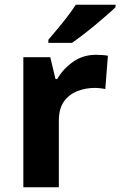

<svg xmlns="http://www.w3.org/2000/svg" viewBox="-20 -786 505 806"><path d="M383 -556Q394 -556 409 -555Q424 -554 433 -552L422 -412Q415 -414 401.5 -415.5Q388 -417 378 -417Q340 -417 305 -403.5Q270 -390 248.5 -360Q227 -330 227 -278V0H78V-546H191L213 -454H220Q244 -496 286 -526Q328 -556 383 -556ZM465 -756Q451 -742 428 -722Q405 -702 378.5 -680Q352 -658 326.5 -638.5Q301 -619 282 -606H183V-619Q199 -638 220.5 -663.5Q242 -689 263 -716.5Q284 -744 298 -766H465Z"/></svg>

Font: Noto Sans Gujarati UI
Style: Bold
Weight: 700
Designer: Jelle Bosma - Monotype Design Team, Universal Thirst
Foundry: Monotype Imaging Inc.
Version: Version 2.106; ttfautohint (v1.8.4.7-5d5b)